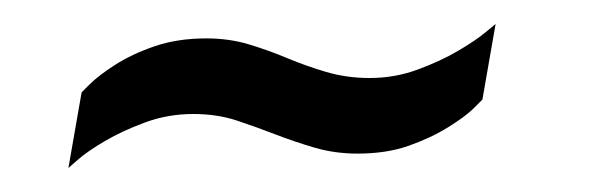

<svg xmlns="http://www.w3.org/2000/svg" viewBox="-20 -383 500 160"><path d="M37 -243 48 -306Q48 -306 55 -313Q62 -320 76 -329Q90 -338 109 -344.5Q128 -351 152 -351Q171 -351 187.5 -346Q204 -341 219.5 -334.5Q235 -328 252 -323Q269 -318 288 -318Q309 -318 328 -325Q347 -332 361.5 -340.5Q376 -349 384.5 -356Q393 -363 393 -363L382 -300Q382 -300 375 -293Q368 -286 353.5 -277Q339 -268 320.5 -261.5Q302 -255 278 -255Q259 -255 242 -260Q225 -265 209.5 -271Q194 -277 177.5 -282.5Q161 -288 141 -288Q120 -288 101 -281Q82 -274 67.5 -265.5Q53 -257 45 -250Q37 -243 37 -243Z"/></svg>

Font: Archivo ExtraCondensed Light
Style: Italic
Weight: 300
Width: 2
Italic angle: -10°
Designer: Hector Gatti
Foundry: Omnibus-Type
Version: Version 2.001